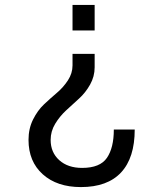

<svg xmlns="http://www.w3.org/2000/svg" viewBox="-20 -544 596 781"><path d="M96 25Q96 -21 114.5 -58Q133 -95 159 -119.5Q185 -144 211.5 -166.5Q238 -189 256.5 -217.5Q275 -246 275 -278V-325H365V-270Q365 -233 346.5 -200Q328 -167 301.5 -143Q275 -119 249 -95Q223 -71 204.5 -40.5Q186 -10 186 25Q186 76 221 107.5Q256 139 314 139Q387 139 415 98Q443 57 443 -17H528Q528 98 472.5 157.5Q417 217 309 217Q212 217 154 165Q96 113 96 25ZM275 -420V-524H365V-420Z"/></svg>

Font: ColatingCofangSans
Style: Regular
Weight: 400
Foundry: GNU
Version: Version 412.227;June 27, 2022;FontCreator 11.0.0.2412 32-bit